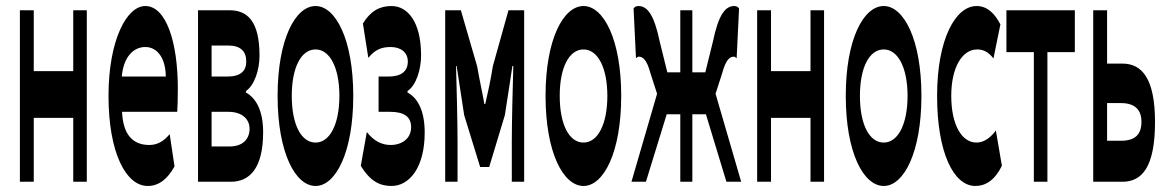

<svg xmlns="http://www.w3.org/2000/svg" viewBox="-20 -603 3875 637"><path d="M46 -569V0H92V-212H223V0H268V-569H223V-367H92V-569Z M470 14C507 14 536 -9 559 -51L543 -158C523 -134 502 -122 475 -122C423 -122 388 -154 385 -232H568C569 -246 570 -277 570 -309C570 -464 531 -583 462 -583C400 -583 340 -469 340 -285C340 -96 398 14 470 14ZM384 -349C390 -416 424 -447 462 -447C505 -447 530 -405 530 -349Z M741 -569H637V0H746C809 0 853 -46 853 -164C853 -240 827 -279 796 -296V-301C824 -320 841 -371 841 -418C841 -533 801 -569 741 -569ZM682 -117V-232H738C784 -232 808 -207 808 -176C808 -142 786 -117 741 -117ZM682 -349V-452H737C779 -452 797 -432 797 -399C797 -368 779 -349 734 -349Z M1027 14C1093 14 1152 -96 1152 -285C1152 -473 1093 -583 1027 -583C960 -583 901 -473 901 -285C901 -96 960 14 1027 14ZM948 -285C948 -379 979 -439 1027 -439C1074 -439 1106 -379 1106 -285C1106 -190 1074 -130 1027 -130C979 -130 948 -190 948 -285Z M1279 14C1338 14 1389 -47 1389 -163C1389 -239 1364 -279 1332 -296V-301C1361 -320 1377 -373 1377 -419C1377 -533 1331 -583 1279 -583C1239 -583 1209 -566 1184 -525L1202 -411C1224 -438 1245 -447 1276 -447C1310 -447 1333 -429 1333 -399C1333 -366 1311 -349 1268 -349H1236V-232H1274C1319 -232 1344 -217 1344 -181C1344 -143 1313 -122 1276 -122C1248 -122 1221 -134 1197 -165L1177 -53C1209 0 1242 14 1279 14Z M1457 -569V0H1498V-132C1498 -194 1495 -319 1493 -384H1495C1503 -335 1512 -270 1520 -221L1573 -49H1603L1655 -221C1663 -270 1672 -333 1680 -384H1683C1681 -319 1678 -194 1678 -132V0H1719V-569H1667L1615 -383C1608 -337 1599 -298 1590 -258H1587C1580 -298 1571 -337 1563 -383L1509 -569Z M1916 14C1982 14 2041 -96 2041 -285C2041 -473 1982 -583 1916 -583C1849 -583 1790 -473 1790 -285C1790 -96 1849 14 1916 14ZM1837 -285C1837 -379 1868 -439 1916 -439C1963 -439 1995 -379 1995 -285C1995 -190 1963 -130 1916 -130C1868 -130 1837 -190 1837 -285Z M2138 -360 2160 -292 2075 0H2123L2192 -224H2237V0H2277V-224H2322L2390 0H2439L2354 -292L2376 -360C2388 -405 2401 -415 2415 -415C2419 -415 2420 -412 2424 -410L2432 -575C2428 -581 2422 -583 2416 -583C2387 -583 2364 -556 2345 -464L2320 -363H2277V-569H2237V-363H2194L2169 -464C2150 -556 2127 -583 2098 -583C2092 -583 2086 -581 2082 -575L2090 -410C2094 -412 2095 -415 2099 -415C2113 -415 2126 -405 2138 -360Z M2492 -569V0H2538V-212H2669V0H2714V-569H2669V-367H2538V-569Z M2912 14C2978 14 3037 -96 3037 -285C3037 -473 2978 -583 2912 -583C2845 -583 2786 -473 2786 -285C2786 -96 2845 14 2912 14ZM2833 -285C2833 -379 2864 -439 2912 -439C2959 -439 2991 -379 2991 -285C2991 -190 2959 -130 2912 -130C2864 -130 2833 -190 2833 -285Z M3216 14C3249 14 3280 -4 3304 -53L3284 -170C3267 -147 3245 -130 3220 -130C3170 -130 3136 -190 3136 -285C3136 -379 3172 -439 3222 -439C3243 -439 3260 -430 3276 -409L3299 -522C3280 -559 3255 -583 3220 -583C3150 -583 3089 -473 3089 -285C3089 -96 3144 14 3216 14Z M3410 -430V0H3455V-430H3546V-569H3319V-430Z M3607 -569V0H3704C3769 0 3812 -49 3812 -198C3812 -342 3769 -392 3704 -392H3653V-569ZM3653 -136V-261H3699C3745 -261 3767 -239 3767 -199C3767 -156 3745 -136 3699 -136Z"/></svg>

Font: 寒蝉无机体 CompactMedium
Style: Regular
Weight: 500
Width: 3
Designer: ChillTanhei {Warren2060}; 
Source Han Sans {Ryoko NISHIZUKA 西塚涼子 (kana, bopomofo & ideographs); Paul D. Hunt (Latin, Gre
Foundry: ChillType&Adobe
Version: Version 1.000;Glyphs 3.1.1 (3135)